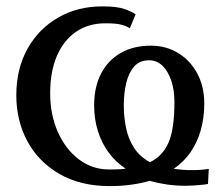

<svg xmlns="http://www.w3.org/2000/svg" viewBox="-20 -588 711 618"><path d="M333.5 11Q239 11 171.5 -28Q104 -67 68.2 -133.2Q32.5 -199.5 32.5 -281Q32.5 -366 68.2 -430.5Q104 -495 166.8 -531.2Q229.5 -567.5 309.5 -567.5Q357.5 -567.5 382 -558.5Q406.5 -549.5 416.5 -542L398 -497Q387.5 -504 370.8 -508.5Q354 -513 319 -513Q265 -513 225.2 -486Q185.5 -459 163.5 -408.8Q141.5 -358.5 141.5 -287.5Q141.5 -219 166.2 -163.2Q191 -107.5 234 -75Q277 -42.5 331 -42.5Q344.5 -42.5 353.8 -42.8Q363 -43 370 -43.5Q377 -44 384.5 -45Q351.5 -67 329 -98Q306.5 -129 294.8 -167.2Q283 -205.5 283 -248.5Q283 -308.5 305.5 -351.5Q328 -394.5 369 -417.8Q410 -441 465.5 -441Q514.5 -441 553.5 -417.2Q592.5 -393.5 615 -351.5Q637.5 -309.5 637.5 -254.5Q637.5 -209.5 626.5 -170Q615.5 -130.5 593.8 -98.8Q572 -67 539 -44.5Q551 -43 568 -41.5Q585 -40 602.5 -40.5Q618.5 -40.5 631.5 -41.8Q644.5 -43 652 -44.5L649.5 4Q643.5 5.5 630.8 6.8Q618 8 603.5 9Q589 10 578.5 10Q546.5 10 517.2 5.8Q488 1.5 462 -6Q435 2 402.2 6.5Q369.5 11 333.5 11ZM462.5 -66Q502.5 -84.5 522 -128Q541.5 -171.5 541.5 -259.5Q541.5 -298 531.2 -328.5Q521 -359 502.8 -376.5Q484.5 -394 460 -394Q429.5 -394 411.8 -373.8Q394 -353.5 386.2 -320.5Q378.5 -287.5 378.5 -249Q378.5 -211 385.8 -176Q393 -141 411.2 -112.5Q429.5 -84 462.5 -66Z"/></svg>

Font: Merriweather 24pt
Style: Regular
Weight: 400
Designer: Eben Sorkin
Foundry: Eben Sorkin
Version: Version 2.100